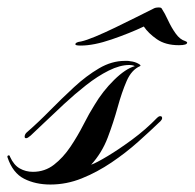

<svg xmlns="http://www.w3.org/2000/svg" viewBox="-78 -483 521 514"><path d="M57 11Q17 11 -13.5 -4.5Q-44 -20 -58 -62Q-59 -66 -55.5 -67Q-52 -68 -51 -63Q-41 -41 -25 -32Q-9 -23 10 -23Q42 -23 66.5 -42Q91 -61 110.5 -90Q130 -119 145.5 -149.5Q161 -180 175 -202Q197 -239 227.5 -269Q258 -299 283 -306Q277 -309 268 -309Q243 -309 213 -294Q183 -279 152.5 -255Q122 -231 93.5 -204.5Q65 -178 41.5 -155.5Q18 -133 4 -120Q-4 -113 -8 -113Q-12 -113 -12 -117Q-12 -123 -7 -128Q23 -154 55 -186.5Q87 -219 120 -249.5Q153 -280 187 -300Q221 -320 256 -320Q260 -320 263.5 -320Q267 -320 271 -319Q282 -318 291.5 -313Q301 -308 297 -306Q274 -296 261 -266Q248 -236 237 -196Q226 -156 210.5 -115Q195 -74 166 -42Q180 -47 210 -65Q240 -83 276 -109.5Q312 -136 343 -168Q347 -172 351 -172Q356 -172 356 -167Q356 -163 352 -159Q325 -133 292 -103.5Q259 -74 220.5 -48Q182 -22 141 -5.5Q100 11 57 11ZM138 -361Q122 -361 124 -365Q124 -370 139 -372Q153 -375 177 -385Q201 -395 230 -409Q259 -423 286 -436.5Q313 -450 333 -460Q338 -463 347 -463Q354 -463 355 -460Q363 -448 372 -428.5Q381 -409 392.5 -393Q404 -377 418 -373Q423 -371 423 -369Q423 -362 401 -362Q365 -362 342 -378Q319 -394 307 -412Q269 -394 221 -377.5Q173 -361 138 -361Z"/></svg>

Font: Arizonia
Style: Regular
Weight: 400
Designer: Robert E. Leuschke
Foundry: Robert E. Leuschke
Version: Version 1.010; ttfautohint (v1.8.4.7-5d5b)